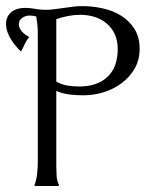

<svg xmlns="http://www.w3.org/2000/svg" viewBox="-25 -618 500 638"><path d="M57.6 -591.8Q74.7 -591.8 91.3 -588.6Q107.9 -585.4 125 -585.4Q140.6 -585.4 156 -587.4Q171.4 -589.4 186.8 -591.6Q202.1 -593.8 217.5 -595.7Q232.9 -597.7 248.5 -597.7Q281.7 -597.7 315.7 -590.3Q349.6 -583 377 -566.2Q404.3 -549.3 421.6 -522.2Q439 -495.1 439 -456.1Q439 -418.9 422.4 -390.1Q405.8 -361.3 379.2 -341.6Q352.5 -321.8 319.3 -311.5Q286.1 -301.3 252.4 -301.3Q229 -301.3 206.3 -304Q183.6 -306.6 162.1 -315.9V-64.9Q162.1 -50.8 163.1 -33.7Q164.1 -16.6 170.9 -3.9V-1Q170.4 -1 169.4 -0.5Q168.5 0 168 0H93.3Q92.8 0 91.6 -0.5Q90.3 -1 89.8 -1V-3.9Q96.2 -19.5 98.4 -40.8Q100.6 -62 100.6 -78.6V-509.3Q100.6 -535.2 95.2 -563.5Q89.8 -564.5 84.5 -565.4Q79.1 -566.4 73.7 -566.4Q60.5 -566.4 49.1 -558.8Q37.6 -551.3 37.6 -536.6Q37.6 -529.8 40.8 -523.7Q43.9 -517.6 48.8 -512.2Q53.7 -506.8 59.6 -502.7Q65.4 -498.5 71.3 -495.6L71.8 -494.6Q63 -484.4 57.4 -471.9Q51.8 -459.5 45.4 -447.8H43.5Q34.7 -456.5 26.1 -466.8Q17.6 -477.1 10.5 -488.8Q3.4 -500.5 -0.7 -513.2Q-4.9 -525.9 -4.9 -538.6Q-4.9 -552.2 0.2 -562.3Q5.4 -572.3 13.9 -578.9Q22.5 -585.4 33.7 -588.6Q44.9 -591.8 57.6 -591.8ZM162.1 -346.7Q179.7 -336.9 199 -333.7Q218.3 -330.6 238.3 -330.6Q297.9 -330.6 332 -362.5Q366.2 -394.5 366.2 -455.1Q366.2 -482.4 356.7 -503.7Q347.2 -524.9 330.3 -539.3Q313.5 -553.7 290.8 -561.3Q268.1 -568.8 241.7 -568.8Q221.2 -568.8 201.2 -564.9Q181.2 -561 162.1 -554.2Z"/></svg>

Font: CAT Linz
Style: Regular
Weight: 400
Designer: Peter Wiegel
Foundry: Peter Wiegel
Version: Version 1.08